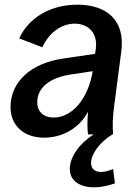

<svg xmlns="http://www.w3.org/2000/svg" viewBox="-20 -574 594 820"><path d="M168 14C248 14 320 -28 356 -97C352 -52 353 -20 356 0H380C320 38 278 96 278 148C278 219 364 247 471 209L463 148C407 172 369 160 369 122C369 84 405 34 460 0H463C460 -38 461 -72 468 -125L498 -354C516 -490 433 -554 310 -554C193 -554 101 -496 62 -410L161 -372C190 -437 245 -473 299 -473C356 -473 399 -434 389 -364L386 -344L256 -325C110 -305 25 -224 25 -116C25 -38 82 14 168 14ZM139 -137C139 -199 191 -242 283 -256L376 -270C356 -151 288 -72 209 -72C166 -72 139 -97 139 -137Z"/></svg>

Font: Ronzino Medium
Style: Italic
Weight: 500
Italic angle: -7.99998°
Designer: Nunzio Mazzaferro
Foundry: Collletttivo
Version: Version 1.000;Glyphs 3.3 (3337)